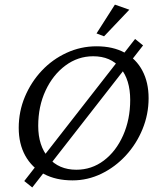

<svg xmlns="http://www.w3.org/2000/svg" viewBox="-20 -786 705 846"><path d="M299.8 8.8Q226.6 8.8 173.3 -19.5Q120.1 -47.9 91.3 -100.1Q62.5 -152.3 62.5 -222.7Q62.5 -294.9 89.8 -359.9Q117.2 -424.8 164.1 -474.6Q210.9 -524.4 273.4 -553.2Q335.9 -582 405.3 -582Q477.5 -582 528.8 -554.2Q580.1 -526.4 607.4 -474.6Q634.8 -422.9 634.8 -353.5Q634.8 -282.2 607.9 -216.8Q581.1 -151.4 534.2 -100.6Q487.3 -49.8 426.8 -20.5Q366.2 8.8 299.8 8.8ZM316.4 -38.1Q383.8 -38.1 437.5 -78.6Q491.2 -119.1 522.5 -189.5Q553.7 -259.8 553.7 -345.7Q553.7 -434.6 510.7 -486.3Q467.8 -538.1 390.6 -538.1Q323.2 -538.1 268.1 -497.1Q212.9 -456.1 180.7 -386.7Q148.4 -317.4 148.4 -231.4Q148.4 -143.6 193.8 -90.8Q239.3 -38.1 316.4 -38.1ZM122.1 40 86.9 11.7 575.2 -614.3 610.4 -585.9ZM438.5 -626 405.3 -638.7 486.3 -765.6 549.8 -743.2Z"/></svg>

Font: Crimson Pro Light
Style: Italic
Weight: 300
Italic angle: -12°
Designer: Jacques Le Bailly
Foundry: Baron von Fonthausen
Version: Version 1.003